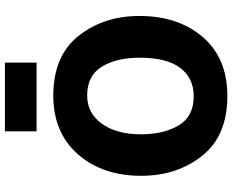

<svg xmlns="http://www.w3.org/2000/svg" viewBox="-102 -830 946 782"><g transform="rotate(-90 371.0 -439.0)"><path d="M227 -892H507V-763H227ZM371 -695Q534 -695 615.5 -592.5Q697 -490 697 -344Q697 -186 611 -86Q525 14 371 14Q209 14 127.5 -88.5Q46 -191 46 -337Q46 -494 133 -594Q220 -694 371 -695ZM370 -123Q444 -123 485.5 -178Q527 -233 527 -344Q527 -437 490.5 -497Q454 -557 373 -557Q301 -557 258 -497Q215 -437 215 -338Q215 -245 251.5 -184Q288 -123 370 -123Z"/></g></svg>

Font: Palanquin Dark SemiBold
Style: Regular
Weight: 600
Designer: Pria Ravichandran
Version: Version 1.001